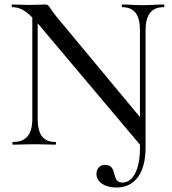

<svg xmlns="http://www.w3.org/2000/svg" viewBox="-20 -645 769 856"><path d="M710 -625C683 -625 650 -622 616 -622C581 -622 552 -625 525 -625C522 -625 522 -613 525 -613C579 -613 604 -579 604 -510V-123L230 -573C199 -611 200 -625 182 -625C168 -625 140 -623 108 -623C87 -623 59 -625 35 -625C31 -625 31 -613 35 -613C62 -613 89 -603 124 -567V-115C124 -45 96 -12 38 -12C34 -12 34 0 38 0C67 0 101 -2 136 -2C171 -2 200 0 227 0C231 0 231 -12 227 -12C173 -12 148 -45 148 -115V-541L604 0V15C604 107 575 169 525 169C473 169 508 90 448 90C425 90 410 107 410 131C410 165 445 191 499 191C582 191 629 126 629 13V-510C629 -579 655 -613 710 -613C714 -613 714 -625 710 -625Z"/></svg>

Font: Cormorant Infant Book
Style: Regular
Weight: 500
Designer: Christian Thalmann (Catharsis Fonts)
Version: Version 1.000;PS 002.000;hotconv 1.0.88;makeotf.lib2.5.64775